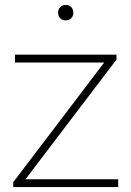

<svg xmlns="http://www.w3.org/2000/svg" viewBox="-20 -763 534 783"><path d="M34 0V-20L405 -508H41V-540H455V-520L84 -32H462V0ZM248 -680Q234.5 -680 225.8 -688.5Q217 -697 217 -711Q217 -725.5 225.8 -734.2Q234.5 -743 248 -743Q261.5 -743 270.2 -734.2Q279 -725.5 279 -711Q279 -697 270.2 -688.5Q261.5 -680 248 -680Z"/></svg>

Font: Encode Sans Expanded Thin
Style: Regular
Weight: 100
Width: 7
Designer: Multiple Designers
Foundry: Impallari Type
Version: Version 3.000; ttfautohint (v1.8.3) -l 8 -r 50 -G 200 -x 14 